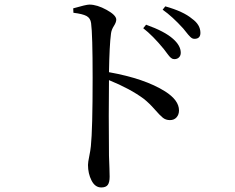

<svg xmlns="http://www.w3.org/2000/svg" viewBox="-20 -784 1040 849"><path d="M304.7 -727.5 303.7 -747.1Q361.3 -763.7 375 -763.7Q409.2 -763.7 451.7 -740.2Q494.1 -716.8 494.1 -697.3Q494.1 -685.5 483.4 -668.9Q472.7 -652.3 470.7 -634.8Q463.9 -583 461.9 -464.8Q620.1 -436.5 710 -379.9Q771.5 -340.8 771.5 -295.9Q771.5 -277.3 760.7 -265.1Q750 -252.9 731.4 -252.9Q712.9 -252.9 699.7 -263.7Q686.5 -274.4 663.6 -300.8Q640.6 -327.1 616.2 -346.7Q555.7 -391.6 461.9 -429.7Q460 -283.2 461.9 -95.7Q462.9 -71.3 463.9 -40.5Q464.8 -9.8 464.8 -2.9Q464.8 22.5 456.5 33.7Q448.2 44.9 427.7 44.9Q400.4 44.9 384.8 14.2Q369.1 -16.6 369.1 -54.7Q369.1 -66.4 374.5 -92.3Q379.9 -118.2 381.8 -137.7Q389.6 -211.9 389.6 -439.5Q389.6 -632.8 382.8 -681.6Q379.9 -704.1 362.3 -713.4Q344.7 -722.7 304.7 -727.5ZM613.3 -659.2 626 -674.8Q708 -645.5 745.1 -612.3Q779.3 -582 779.3 -550.8Q779.3 -538.1 771.5 -530.3Q763.7 -522.5 751 -522.5Q748 -522.5 744.6 -523.4Q741.2 -524.4 737.8 -526.9Q734.4 -529.3 731.9 -531.7Q729.5 -534.2 725.6 -539.1Q721.7 -543.9 719.2 -547.4Q716.8 -550.8 711.9 -557.1Q707 -563.5 704.1 -567.4Q655.3 -627 613.3 -659.2ZM699.2 -741.2 710.9 -755.9Q791 -733.4 829.1 -701.2Q866.2 -674.8 866.2 -638.7Q866.2 -612.3 839.8 -612.3Q835 -612.3 830.6 -614.3Q826.2 -616.2 821.3 -621.1Q816.4 -626 812.5 -630.4Q808.6 -634.8 801.8 -643.6Q794.9 -652.3 790 -658.2Q742.2 -710.9 699.2 -741.2Z"/></svg>

Font: GenYoMin TW TTF Medium
Style: Regular
Weight: 500
Version: Version 1.300